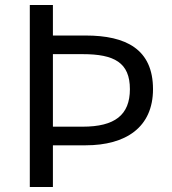

<svg xmlns="http://www.w3.org/2000/svg" viewBox="-20 -753 691 773"><path d="M100 0H193V-168H325C486 -168 596 -240 596 -394C596 -555 487 -610 325 -610H193V-733H100ZM193 -243V-535H313C440 -535 503 -501 503 -394C503 -290 442 -243 313 -243Z"/></svg>

Font: Noto Sans JP Regular
Style: Regular
Weight: 400
Designer: Ryoko NISHIZUKA (kana & ideographs); Paul D. Hunt (Latin, Greek & Cyrillic); Wenlong ZHANG (bopomofo); Sandoll Communica
Foundry: Adobe Systems Incorporated
Version: Version 1.004;PS 1.004;hotconv 1.0.82;makeotf.lib2.5.63406